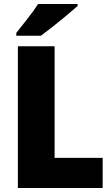

<svg xmlns="http://www.w3.org/2000/svg" viewBox="-20 -947 566 967"><path d="M70 0V-714H255V-152H497V0ZM371 -917Q351 -899 317.5 -871Q284 -843 248 -814.5Q212 -786 186 -767H62V-781Q87 -813 119 -853.5Q151 -894 172 -927H371Z"/></svg>

Font: Noto Sans Gurmukhi SemiCondensed Black
Style: Regular
Weight: 900
Width: 4
Designer: Jelle Bosma - Monotype Design Team
Foundry: Monotype Imaging Inc.
Version: Version 2.004; ttfautohint (v1.8.4.7-5d5b)